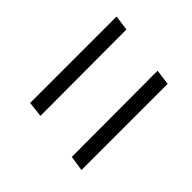

<svg xmlns="http://www.w3.org/2000/svg" viewBox="-47 -661 619 619"><g transform="rotate(-45 263.0 -351.0)"><path d="M491 -486H97L91 -433L484 -434ZM461 -269 69 -268 61 -216H454Z"/></g></svg>

Font: United Sans ExtraLight
Style: Italic
Weight: 200
Italic angle: -8°
Designer: Pablo Impallari, Rodrigo Fuenzalida (Modified by Dan O. Williams)
Version: Version 1.000;PS 001.000;hotconv 1.0.88;makeotf.lib2.5.64775